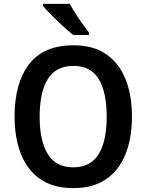

<svg xmlns="http://www.w3.org/2000/svg" viewBox="-20 -1051 753 988"><path d="M659 -451Q659 -341 626 -258Q593 -175 526 -129Q459 -83 357 -83Q254 -83 187 -129.5Q120 -176 87.5 -259Q55 -342 55 -452Q55 -623 129.5 -720.5Q204 -818 358 -818Q460 -818 526.5 -772Q593 -726 626 -643.5Q659 -561 659 -451ZM184 -451Q184 -326 226 -258Q268 -190 357 -190Q446 -190 487.5 -257.5Q529 -325 529 -451Q529 -576 488 -644Q447 -712 358 -712Q268 -712 226 -644Q184 -576 184 -451ZM339 -1031Q351 -1009 368.5 -981.5Q386 -954 405 -927.5Q424 -901 438 -883V-871H357Q335 -888 304 -916.5Q273 -945 244.5 -973.5Q216 -1002 201 -1021V-1031Z"/></svg>

Font: Noto Sans Telugu UI SemiCondensed SemiBold
Style: Regular
Weight: 600
Width: 4
Designer: Jelle Bosma - Monotype Design Team
Foundry: Monotype Imaging Inc.
Version: Version 2.005; ttfautohint (v1.8.4.7-5d5b)